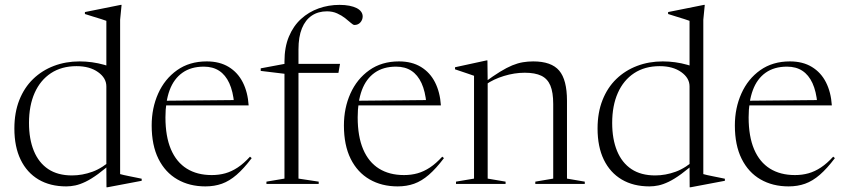

<svg xmlns="http://www.w3.org/2000/svg" viewBox="-20 -755 3472 788"><path d="M416.5 -400.5Q416.5 -435 382.2 -459.2Q348 -483.5 294 -483.5Q233 -483.5 189.2 -454.8Q145.5 -426 122.2 -373.8Q99 -321.5 99 -250.5Q99 -184 119 -135.5Q139 -87 178 -61Q217 -35 275.5 -35Q317.5 -35 359.5 -50.2Q401.5 -65.5 444.5 -105L449.5 -96Q411.5 -62 382.8 -41Q354 -20 331 -9Q308 2 289 6Q270 10 252 10Q186 10 138.2 -18.2Q90.5 -46.5 64.8 -99.5Q39 -152.5 39 -227.5Q39 -293 59.2 -344.2Q79.5 -395.5 116 -430.8Q152.5 -466 201.2 -484.5Q250 -503 306.5 -503Q332 -503 357.5 -499.5Q383 -496 407.8 -489Q432.5 -482 454 -470.5L416.5 -459V-669.5Q410.5 -672 395 -676.8Q379.5 -681.5 361.2 -687.2Q343 -693 328.5 -697.5V-705.5L475.5 -735H479L473 -674V-40.5Q477.5 -39 488.8 -36.5Q500 -34 514 -31.2Q528 -28.5 540.8 -25.8Q553.5 -23 561.5 -21.5V-13L421.5 13.5H417L416.5 -66Z M828.5 -503Q881.5 -503 918.8 -480.2Q956 -457.5 976.5 -417Q997 -376.5 1000.5 -322.5H653V-341.5L961 -344.5L941 -330Q936.5 -380 921 -413.8Q905.5 -447.5 879.5 -464.5Q853.5 -481.5 816.5 -481.5Q764 -481.5 728.8 -456.5Q693.5 -431.5 676.2 -385Q659 -338.5 659 -273.5Q659 -195 681.5 -142.2Q704 -89.5 746.5 -63Q789 -36.5 849 -36.5Q879 -36.5 904.8 -43.8Q930.5 -51 955.5 -67.5Q980.5 -84 1006 -112L1013 -106Q980.5 -63 951 -37.5Q921.5 -12 890.8 -1Q860 10 823 10Q757.5 10 707.8 -18.8Q658 -47.5 630.2 -103.2Q602.5 -159 602.5 -240Q602.5 -311.5 629.2 -371.2Q656 -431 706.8 -467Q757.5 -503 828.5 -503Z M1176 -456 1153.5 -451.5 1050 -464V-474.5L1159.5 -495L1171.5 -493H1375.5L1369 -456ZM1205 -22 1288 -9.5V0H1073.5V-9.5L1147.5 -22V-502.5Q1147.5 -561.5 1165.8 -605Q1184 -648.5 1215.5 -677.2Q1247 -706 1287.8 -720.5Q1328.5 -735 1373.5 -735Q1396 -735 1413.8 -731.5Q1431.5 -728 1443.8 -721.8Q1456 -715.5 1462.2 -706.8Q1468.5 -698 1468.5 -687.5Q1468.5 -674 1459.2 -663.2Q1450 -652.5 1434.5 -652.5Q1429.5 -652.5 1420 -661Q1410.5 -669.5 1396.5 -680.5Q1382.5 -691.5 1363.8 -700Q1345 -708.5 1322 -708.5Q1286 -708.5 1259.8 -691Q1233.5 -673.5 1219.2 -638.8Q1205 -604 1205 -552Z M1617.5 -503Q1670.5 -503 1707.8 -480.2Q1745 -457.5 1765.5 -417Q1786 -376.5 1789.5 -322.5H1442V-341.5L1750 -344.5L1730 -330Q1725.5 -380 1710 -413.8Q1694.5 -447.5 1668.5 -464.5Q1642.5 -481.5 1605.5 -481.5Q1553 -481.5 1517.8 -456.5Q1482.5 -431.5 1465.2 -385Q1448 -338.5 1448 -273.5Q1448 -195 1470.5 -142.2Q1493 -89.5 1535.5 -63Q1578 -36.5 1638 -36.5Q1668 -36.5 1693.8 -43.8Q1719.5 -51 1744.5 -67.5Q1769.5 -84 1795 -112L1802 -106Q1769.5 -63 1740 -37.5Q1710.5 -12 1679.8 -1Q1649 10 1612 10Q1546.5 10 1496.8 -18.8Q1447 -47.5 1419.2 -103.2Q1391.5 -159 1391.5 -240Q1391.5 -311.5 1418.2 -371.2Q1445 -431 1495.8 -467Q1546.5 -503 1617.5 -503Z M1981.5 -419V-22L2055 -9.5V0H1851.5V-9.5L1925.5 -22V-444Q1917.5 -447 1899.5 -453Q1881.5 -459 1847.5 -470.5V-479L1976.5 -507H1980.5ZM2177 -9.5 2250.5 -22V-328Q2250.5 -376 2238.8 -404Q2227 -432 2201.5 -444.2Q2176 -456.5 2133.5 -456.5Q2091.5 -456.5 2048.2 -443.2Q2005 -430 1974 -408L1968.5 -417Q2004.5 -443.5 2032.2 -460.5Q2060 -477.5 2082.5 -486.8Q2105 -496 2125.8 -499.5Q2146.5 -503 2168.5 -503Q2243 -503 2275 -465.2Q2307 -427.5 2307 -341.5V-22L2380 -9.5V0H2177Z M2810 -400.5Q2810 -435 2775.8 -459.2Q2741.5 -483.5 2687.5 -483.5Q2626.5 -483.5 2582.8 -454.8Q2539 -426 2515.8 -373.8Q2492.5 -321.5 2492.5 -250.5Q2492.5 -184 2512.5 -135.5Q2532.5 -87 2571.5 -61Q2610.5 -35 2669 -35Q2711 -35 2753 -50.2Q2795 -65.5 2838 -105L2843 -96Q2805 -62 2776.2 -41Q2747.5 -20 2724.5 -9Q2701.5 2 2682.5 6Q2663.5 10 2645.5 10Q2579.5 10 2531.8 -18.2Q2484 -46.5 2458.2 -99.5Q2432.5 -152.5 2432.5 -227.5Q2432.5 -293 2452.8 -344.2Q2473 -395.5 2509.5 -430.8Q2546 -466 2594.8 -484.5Q2643.5 -503 2700 -503Q2725.5 -503 2751 -499.5Q2776.5 -496 2801.2 -489Q2826 -482 2847.5 -470.5L2810 -459V-669.5Q2804 -672 2788.5 -676.8Q2773 -681.5 2754.8 -687.2Q2736.5 -693 2722 -697.5V-705.5L2869 -735H2872.5L2866.5 -674V-40.5Q2871 -39 2882.2 -36.5Q2893.5 -34 2907.5 -31.2Q2921.5 -28.5 2934.2 -25.8Q2947 -23 2955 -21.5V-13L2815 13.5H2810.5L2810 -66Z M3222 -503Q3275 -503 3312.2 -480.2Q3349.5 -457.5 3370 -417Q3390.5 -376.5 3394 -322.5H3046.5V-341.5L3354.5 -344.5L3334.5 -330Q3330 -380 3314.5 -413.8Q3299 -447.5 3273 -464.5Q3247 -481.5 3210 -481.5Q3157.5 -481.5 3122.2 -456.5Q3087 -431.5 3069.8 -385Q3052.5 -338.5 3052.5 -273.5Q3052.5 -195 3075 -142.2Q3097.5 -89.5 3140 -63Q3182.5 -36.5 3242.5 -36.5Q3272.5 -36.5 3298.2 -43.8Q3324 -51 3349 -67.5Q3374 -84 3399.5 -112L3406.5 -106Q3374 -63 3344.5 -37.5Q3315 -12 3284.2 -1Q3253.5 10 3216.5 10Q3151 10 3101.2 -18.8Q3051.5 -47.5 3023.8 -103.2Q2996 -159 2996 -240Q2996 -311.5 3022.8 -371.2Q3049.5 -431 3100.2 -467Q3151 -503 3222 -503Z"/></svg>

Font: Newsreader 60pt Light
Style: Regular
Weight: 300
Designer: Hugues Gentile
Foundry: Production Type
Version: Version 1.003